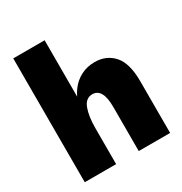

<svg xmlns="http://www.w3.org/2000/svg" viewBox="-174 -879 954 1007"><g transform="rotate(-30 303.0 -375.0)"><path d="M49 -750H239V0H49ZM376 -267Q376 -325 360 -352.5Q344 -380 314 -380Q273 -380 256 -334.5Q239 -289 239 -217L223 -282L221 -360Q235 -411 261.5 -446.5Q288 -482 325.5 -501Q363 -520 408 -520Q479 -520 522.5 -471Q566 -422 566 -314V0H376Z"/></g></svg>

Font: Moderustic ExtraBold
Style: Regular
Weight: 800
Designer: Tural Alisoy
Foundry: TAFT Foundry
Version: Version 2.120